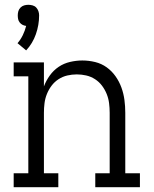

<svg xmlns="http://www.w3.org/2000/svg" viewBox="-20 -780 640 800"><path d="M89 -570 53 -600Q66 -615 75 -633.5Q84 -652 89 -672Q81 -673 74 -676.5Q67 -680 62 -686.5Q57 -693 55.5 -700.5Q54 -708 54 -716Q54 -725 56.5 -733.5Q59 -742 65.5 -748.5Q72 -755 80.5 -757.5Q89 -760 98 -760Q107 -760 116 -757.5Q125 -755 131 -748.5Q137 -742 140 -733.5Q143 -725 143 -716Q143 -676 129.5 -637.5Q116 -599 89 -570ZM37 0V-58H98V-462H37V-520H163V-420Q172 -444 187.5 -465.5Q203 -487 224.5 -501.5Q246 -516 272 -522Q298 -528 323 -528Q350 -528 376.5 -521.5Q403 -515 424.5 -499.5Q446 -484 461.5 -462Q477 -440 486 -415Q495 -390 498.5 -363.5Q502 -337 502 -310V-58H563V0H377V-58H437V-310Q437 -330 434.5 -350Q432 -370 424.5 -388.5Q417 -407 405 -423Q393 -439 376 -450Q359 -461 339.5 -465.5Q320 -470 300 -470Q280 -470 260.5 -465.5Q241 -461 224 -450Q207 -439 195 -423Q183 -407 175.5 -388.5Q168 -370 165.5 -350Q163 -330 163 -310V-58H223V0Z"/></svg>

Font: Iosevka Etoile Light
Style: Regular
Weight: 300
Designer: Belleve Invis
Foundry: Belleve Invis
Version: Version 25.0.1; ttfautohint (v1.8.4)